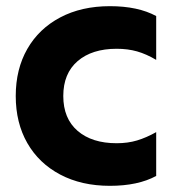

<svg xmlns="http://www.w3.org/2000/svg" viewBox="-20 -588 568 622"><path d="M31 -277Q31 -364 68.5 -429.5Q106 -495 175 -531.5Q244 -568 336 -568Q427 -568 486 -536V-394Q454 -413 424 -421.5Q394 -430 358 -430Q278 -430 231.5 -390Q185 -350 185 -277Q185 -204 231.5 -164Q278 -124 358 -124Q394 -124 424 -133Q454 -142 486 -160V-18Q427 14 336 14Q244 14 175 -22.5Q106 -59 68.5 -124.5Q31 -190 31 -277Z"/></svg>

Font: Application
Style: Bold
Weight: 700
Designer: Wei Huang
Foundry: Wei Huang
Version: Version 0.012